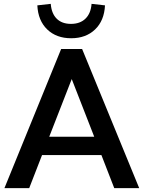

<svg xmlns="http://www.w3.org/2000/svg" viewBox="-20 -972 742 992"><path d="M2.9 0 295.9 -718.8H404.3L699.2 0H570.3L503.9 -170.9H197.3L130.9 0ZM172.9 -944.3 242.2 -952.1Q246.1 -902.3 272.9 -875.5Q299.8 -848.6 346.7 -848.6Q393.6 -848.6 421.4 -875.5Q449.2 -902.3 453.1 -952.1L522.5 -944.3Q518.6 -865.2 471.2 -819.8Q423.8 -774.4 347.7 -774.4Q271.5 -774.4 224.1 -819.8Q176.8 -865.2 172.9 -944.3ZM234.4 -265.6H466.8L350.6 -563.5Z"/></svg>

Font: Min Sans SemiBold
Style: Regular
Weight: 600
Designer: Jinseong-Kim, NotoSansCJK, Nunito
Foundry: Jinseong-Kim
Version: Version 1.400;Glyphs 3.1.2 (3151)